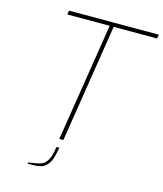

<svg xmlns="http://www.w3.org/2000/svg" viewBox="-132 -829 943 1111"><g transform="rotate(15 340.0 -273.5)"><path d="M169.9 185.1H139.2L140.1 178.2Q148.4 176.8 157.2 175.3Q165.5 174.3 173.8 172.9Q189.9 170.4 199.2 168Q199.2 168 199.7 168Q227.5 162.1 240.2 147.9Q247.1 140.1 254.9 127Q268.6 103.5 275.9 48.8H293Q286.6 88.4 278.8 112.8Q271 137.2 256.8 154.3Q242.7 171.4 222.2 178.2Q201.7 185.1 169.9 185.1ZM304.2 0H279.8L392.1 -708H138.2L142.1 -731.9H680.2L675.8 -708H416Z"/></g></svg>

Font: Squarion Thin
Style: Italic
Weight: 100
Designer: Natanael Gama
Version: Version 1.00;September 12, 2019;FontCreator 11.5.0.2425 64-b